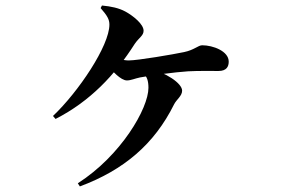

<svg xmlns="http://www.w3.org/2000/svg" viewBox="-20 -616 1040 696"><path d="M262.1 48.4 269.5 59.8C429.7 0.1 539.4 -93.8 610.8 -237.3C619.7 -255.5 640.2 -267.8 640.2 -287.4C640.2 -313.6 582.1 -353.8 513.9 -369.3L498.5 -349.6C513.1 -339.6 518.1 -322.5 518.1 -297.7C518.1 -223 418.6 -51.8 262.1 48.4ZM172.1 -195.6 181.4 -184.8C306.1 -248.5 396.4 -343.6 468.3 -456.8C483.6 -479.5 500.5 -486.5 500.5 -504.6C500.5 -528.5 462.7 -558.8 434.4 -574.2C410.7 -587 383.2 -592.8 349.6 -596L344.8 -586.7C369.3 -558.7 376.6 -545.3 376.6 -526.8C376.6 -450.2 264.4 -283 172.1 -195.6ZM440.1 -324.4C454.4 -324.4 469 -331.5 487.7 -335.3C527.2 -342.7 614.4 -354.5 661.8 -357.5C700.2 -359.5 741.4 -358.7 772.1 -358.7C801.8 -358.7 809.1 -375.2 809.1 -392.6C809.1 -430.8 751.8 -451.9 712.9 -451.9C698.5 -451.9 684.2 -434.8 647.3 -427.2C609 -419 479.4 -396.9 446.4 -396.9C427.4 -396.9 400.1 -404.6 386.3 -411.2L370.9 -378.9C385.9 -359.5 417.8 -324.4 440.1 -324.4Z"/></svg>

Font: Source Han Serif TW VF
Style: Regular
Weight: 250
Designer: Ryoko NISHIZUKA 西塚涼子 (kana & ideographs); Frank Grießhammer (Latin, Greek & Cyrillic); Wenlong ZHANG 张文龙 (bopomofo); San
Foundry: Adobe
Version: Version 2.002;hotconv 1.1.0;makeotfexe 2.6.0